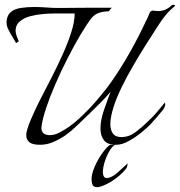

<svg xmlns="http://www.w3.org/2000/svg" viewBox="-20 -575 747 797"><path d="M146 26Q114 26 101.5 15Q89 4 89 -13Q89 -24 92.5 -35.5Q96 -47 100 -59Q113 -91 127.5 -122Q142 -153 158 -183Q174 -214 196 -257Q218 -300 239.5 -347.5Q261 -395 275.5 -440Q290 -485 290 -519H202Q187 -519 160.5 -517Q134 -515 106.5 -508Q79 -501 61 -485Q43 -469 45 -442Q46 -434 51 -420.5Q56 -407 58 -404L47 -396Q41 -407 32 -421.5Q23 -436 16 -450Q9 -464 8 -471Q8 -473 7.5 -476Q7 -479 7 -482Q7 -493 11 -504.5Q15 -516 25 -525Q40 -538 66.5 -542Q93 -546 121 -546Q148 -546 173 -544Q198 -542 214 -542Q214 -542 237 -542Q260 -542 295.5 -542.5Q331 -543 371 -543Q411 -543 444 -543L431 -528Q413 -528 393.5 -522.5Q374 -517 360 -500Q339 -473 313 -429Q287 -385 260 -332Q233 -279 210 -226Q187 -173 171.5 -126.5Q156 -80 152 -48Q151 -30 160.5 -22Q170 -14 186 -14Q207 -14 227 -25Q267 -45 307 -81.5Q347 -118 383 -160Q419 -202 444 -238Q484 -295 521.5 -362Q559 -429 586 -488Q593 -500 598.5 -515.5Q604 -531 614 -531Q618 -531 624 -530Q630 -529 637 -529Q668 -529 694 -554Q695 -555 699 -555Q703 -555 705.5 -553.5Q708 -552 706 -550Q684 -532 669 -514Q654 -496 636 -468Q615 -436 588.5 -394Q562 -352 535 -306Q508 -260 486 -215Q464 -170 452 -133Q446 -114 442 -95Q438 -76 438 -60Q438 -36 448.5 -21Q459 -6 484 -6Q489 -6 493.5 -6.5Q498 -7 503 -8Q522 -11 546.5 -29.5Q571 -48 593 -70Q615 -90 630.5 -108.5Q646 -127 664 -149Q666 -145 666 -141Q665 -134 661.5 -127Q658 -120 653 -115Q646 -106 632 -89.5Q618 -73 601 -55Q589 -43 565 -23.5Q541 -4 513.5 11Q486 26 462 26Q425 26 411 6.5Q397 -13 397 -41Q397 -76 411.5 -118Q426 -160 439 -194Q418 -169 395 -146.5Q372 -124 349 -101Q325 -78 300.5 -54.5Q276 -31 250 -12Q226 4 200 15Q174 26 146 26ZM383 202Q369 202 364.5 192.5Q360 183 360 170Q360 147 373 117Q386 87 404.5 61Q423 35 437 26H458Q446 32 434.5 51.5Q423 71 415 95.5Q407 120 407 140Q407 149 410.5 156.5Q414 164 424 164Q429 164 438 161Q455 154 474.5 135.5Q494 117 509 104Q510 103 510 105Q510 108 508 115Q506 122 504 124Q492 141 465.5 162Q439 183 410 195Q393 202 383 202Z"/></svg>

Font: Italianno
Style: Regular
Weight: 400
Designer: Robert E. Leuschke
Foundry: Robert E. Leuschke
Version: Version 1.100; ttfautohint (v1.8.3)